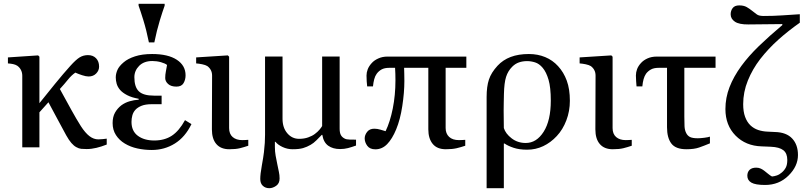

<svg xmlns="http://www.w3.org/2000/svg" viewBox="-20 -781 4261 1018"><path d="M545.9 -14.6Q517.6 -3.4 491.2 2.9Q464.8 9.3 439.5 9.3Q423.3 9.3 410.6 8.1Q397.9 6.8 384.3 -1Q371.6 -7.8 358.4 -22.9Q345.2 -38.1 331.1 -63.5Q307.6 -105.5 282 -154.5Q256.3 -203.6 236.8 -238.8L189 -185.5V0H98.1V-379.4Q98.1 -396 91.1 -409.9Q84 -423.8 71.3 -432.6Q62 -438.5 49.3 -441.2Q36.6 -443.8 22 -444.8V-476.6L182.1 -487.3L189 -480.5V-233.9Q228 -282.7 271.7 -336.4Q315.4 -390.1 352.5 -431.2Q382.3 -464.4 402.1 -476.6Q421.9 -488.8 446.3 -488.8Q473.1 -488.8 489.3 -472.2Q505.4 -455.6 505.4 -427.7Q505.4 -407.2 490 -391.4Q474.6 -375.5 449.7 -375.5Q436 -375.5 415.8 -382.1Q395.5 -388.7 379.4 -396Q358.9 -381.8 340.8 -359.4Q322.8 -336.9 297.4 -309.1Q333 -244.1 359.1 -196.8Q385.3 -149.4 408.7 -112.3Q431.6 -76.7 454.1 -59.3Q476.6 -42 501.5 -42Q511.2 -42 525.9 -43.5Q540.5 -44.9 545.9 -45.9Z M995.1 -123Q961.9 -54.2 907 -20Q852.1 14.2 784.7 14.2Q745.1 14.2 708.3 6.1Q671.4 -2 641.6 -20Q612.3 -37.6 594.7 -64.9Q577.1 -92.3 577.1 -128.4Q577.1 -161.1 589.8 -183.8Q602.5 -206.5 623.5 -222.7Q643.6 -237.3 667.5 -244.1Q691.4 -251 715.3 -252.4V-257.3Q678.7 -263.7 654.3 -276.4Q629.9 -289.1 616.7 -304.2Q603.5 -319.8 598.6 -336.9Q593.8 -354 593.8 -370.6Q593.8 -389.6 602.5 -409.9Q611.3 -430.2 635.7 -450.7Q657.7 -469.7 695.8 -482.2Q733.9 -494.6 786.6 -494.6Q871.1 -494.6 917.5 -464.1Q963.9 -433.6 963.9 -381.8Q963.9 -358.4 953.1 -340.1Q942.4 -321.8 915.5 -321.8Q886.7 -321.8 871.3 -335.7Q856 -349.6 856 -367.2Q856 -385.3 859.4 -401.9Q862.8 -418.5 865.7 -436.5Q856 -444.8 833.5 -451.2Q811 -457.5 787.6 -457.5Q743.2 -457.5 717.8 -431.9Q692.4 -406.2 692.4 -371.6Q692.4 -319.8 716.1 -296.9Q739.7 -273.9 796.4 -273.9H836.9V-228.5H784.2Q751.5 -228.5 730.7 -220.2Q710 -211.9 697.8 -198.7Q686 -185.5 681.6 -168.7Q677.2 -151.9 677.2 -134.8Q677.2 -85.9 710.9 -61Q744.6 -36.1 797.9 -36.1Q852.5 -36.1 891.1 -61.5Q929.7 -86.9 960.9 -144ZM853 -751Q842.3 -721.7 826.9 -671.1Q811.5 -620.6 798.3 -556.2H769.5Q756.3 -621.6 740.2 -673.6Q724.1 -725.6 714.8 -751V-760.7H853Z M1296.4 -8.3Q1273.4 -0.5 1251.7 4.9Q1230 10.3 1195.8 10.3Q1150.9 10.3 1127.2 -17.1Q1103.5 -44.4 1103.5 -95.2L1104.5 -380.4Q1104.5 -396.5 1097.9 -409.2Q1091.3 -421.9 1079.1 -430.7Q1069.8 -436.5 1052.2 -440.2Q1034.7 -443.8 1020 -444.8V-476.6L1188 -487.3L1194.8 -480.5V-102.1Q1194.8 -70.8 1213.6 -54.4Q1232.4 -38.1 1264.6 -38.1Q1272 -38.1 1280.3 -38.6Q1288.6 -39.1 1296.4 -39.6Z M1867.7 -9.3Q1844.7 -1 1825 4.2Q1805.2 9.3 1783.2 9.3Q1745.1 9.3 1720.2 -8.5Q1695.3 -26.4 1689 -65.9H1686Q1673.8 -53.2 1658 -37.4Q1642.1 -21.5 1627 -13.2Q1607.9 -2 1586.9 4.2Q1565.9 10.3 1531.7 10.3Q1503.4 10.3 1478.3 -1.5Q1453.1 -13.2 1440.4 -29.3H1437.5V-1Q1437.5 22.5 1441.4 44.2Q1445.3 65.9 1450.2 89.4Q1455.1 113.8 1458.7 130.4Q1462.4 147 1462.4 165.5Q1462.4 191.4 1444.3 204.1Q1426.3 216.8 1407.7 216.8Q1387.2 216.8 1373.5 204.1Q1359.9 191.4 1359.9 168Q1359.9 142.6 1368.2 96.9Q1376.5 51.3 1379.4 26.4Q1382.8 -2.4 1384 -23.4Q1385.3 -44.4 1385.3 -66.4V-481.4H1478V-150.9Q1478 -104 1503.2 -74.5Q1528.3 -44.9 1565.9 -44.9Q1592.8 -44.9 1614.5 -52.7Q1636.2 -60.5 1649.4 -70.8Q1664.6 -82 1674.3 -93.8Q1684.1 -105.5 1688 -112.8V-481.4H1780.8V-98.6Q1780.8 -77.6 1787.1 -65.4Q1793.5 -53.2 1808.1 -45.9Q1816.4 -41.5 1833.7 -41Q1851.1 -40.5 1867.7 -40.5Z M2024.4 -85.4Q2048.3 -134.8 2062.5 -205.6Q2076.7 -276.4 2076.7 -355.5Q2076.7 -370.1 2076.2 -389.2Q2075.7 -408.2 2074.7 -421.4H2044.4Q2018.6 -421.4 2002.9 -412.6Q1987.3 -403.8 1977.1 -389.6Q1968.8 -378.4 1964.1 -360.8Q1959.5 -343.3 1957.5 -322.8H1926.8Q1925.3 -336.4 1924.3 -349.9Q1923.3 -363.3 1923.3 -380.4Q1923.3 -397 1929.7 -413.6Q1936 -430.2 1950.7 -446.3Q1963.4 -460.9 1985.4 -470.9Q2007.3 -481 2034.2 -481H2452.6V-421.4H2342.8V-102.1Q2342.8 -72.8 2361.1 -55.4Q2379.4 -38.1 2413.6 -38.1Q2420.4 -38.1 2429.9 -38.6Q2439.5 -39.1 2446.8 -39.6V-8.3Q2423.8 -0.5 2400.9 4.9Q2377.9 10.3 2343.8 10.3Q2297.4 10.3 2274.2 -18.1Q2251 -46.4 2251 -95.2V-421.4H2122.6Q2123 -408.7 2123.5 -390.4Q2124 -372.1 2124 -351.1Q2124 -290.5 2113 -218.8Q2102.1 -147 2080.6 -95.2Q2059.6 -44.4 2032.7 -16.8Q2005.9 10.7 1970.2 10.7Q1940.9 10.7 1927.2 -8.1Q1913.6 -26.9 1913.6 -47.4Q1913.6 -64.9 1926.5 -81.8Q1939.5 -98.6 1964.8 -98.6Q1980.5 -98.6 1997.3 -93.5Q2014.2 -88.4 2024.4 -85.4Z M2939 -430.2Q2968.8 -397.9 2985.1 -353.3Q3001.5 -308.6 3001.5 -246.6Q3001.5 -191.9 2982.9 -143.1Q2964.4 -94.2 2932.1 -59.6Q2899.9 -24.9 2860.1 -6.1Q2820.3 12.7 2774.9 12.7Q2732.9 12.7 2702.6 2.4Q2672.4 -7.8 2655.3 -20H2651.4V216.8H2560.1V-267.1Q2560.1 -322.3 2572.3 -359.1Q2584.5 -396 2617.7 -432.1Q2646.5 -463.4 2687.7 -479Q2729 -494.6 2784.2 -494.6Q2831.1 -494.6 2870.6 -478.3Q2910.2 -461.9 2939 -430.2ZM2900.4 -247.6Q2900.4 -317.4 2888.4 -358.2Q2876.5 -398.9 2857.4 -421.4Q2838.9 -443.4 2817.1 -450.2Q2795.4 -457 2774.9 -457Q2751.5 -457 2731.7 -450.2Q2711.9 -443.4 2695.8 -427.2Q2673.3 -404.8 2663.3 -373.5Q2653.3 -342.3 2651.9 -282.2Q2651.4 -255.4 2650.9 -234.9Q2650.4 -214.4 2650.4 -194.3Q2650.4 -167.5 2650.9 -147.5Q2651.4 -127.4 2651.4 -102.1Q2660.6 -72.3 2692.6 -47.6Q2724.6 -22.9 2767.6 -22.9Q2824.7 -22.9 2862.5 -82.5Q2900.4 -142.1 2900.4 -247.6Z M3329.6 -8.3Q3306.6 -0.5 3284.9 4.9Q3263.2 10.3 3229 10.3Q3184.1 10.3 3160.4 -17.1Q3136.7 -44.4 3136.7 -95.2L3137.7 -380.4Q3137.7 -396.5 3131.1 -409.2Q3124.5 -421.9 3112.3 -430.7Q3103 -436.5 3085.4 -440.2Q3067.9 -443.8 3053.2 -444.8V-476.6L3221.2 -487.3L3228 -480.5V-102.1Q3228 -70.8 3246.8 -54.4Q3265.6 -38.1 3297.9 -38.1Q3305.2 -38.1 3313.5 -38.6Q3321.8 -39.1 3329.6 -39.6Z M3773.9 -421.4H3608.4V-162.6Q3608.4 -132.3 3609.4 -111.8Q3610.4 -91.3 3617.7 -76.7Q3624.5 -62 3637.9 -54.9Q3651.4 -47.9 3679.7 -47.9Q3692.9 -47.9 3713.9 -50.5Q3734.9 -53.2 3744.1 -56.6V-21Q3712.4 -7.8 3686.5 1.2Q3660.6 10.3 3619.6 10.3Q3562.5 10.3 3539.6 -20Q3516.6 -50.3 3516.6 -106.4V-421.4H3472.7Q3446.8 -421.4 3431.2 -412.6Q3415.5 -403.8 3405.3 -390.1Q3397 -377.9 3392.3 -361.1Q3387.7 -344.2 3385.7 -322.8H3355Q3354 -334 3352.8 -350.3Q3351.6 -366.7 3351.6 -380.4Q3351.6 -397.5 3357.9 -414.6Q3364.3 -431.6 3378.9 -447.3Q3392.1 -461.9 3413.3 -471.4Q3434.6 -481 3462.4 -481H3773.9Z M4220.7 -660.6Q4158.2 -616.7 4106 -569.8Q4053.7 -522.9 4010.7 -467.8Q3969.7 -414.6 3945.1 -353.8Q3920.4 -293 3920.4 -228.5Q3920.4 -189.5 3930.4 -161.9Q3940.4 -134.3 3958.5 -116.7Q3976.6 -99.6 4000 -91.8Q4023.4 -84 4050.3 -83Q4060.5 -83 4070.6 -82Q4080.6 -81.1 4088.9 -81.1Q4149.4 -79.6 4180.2 -46.6Q4210.9 -13.7 4210.9 41Q4210.9 100.6 4160.6 150.1Q4110.4 199.7 4036.6 199.7Q3985.4 199.7 3963.9 187.3Q3942.4 174.8 3942.4 150.9Q3942.4 131.3 3954.3 119.6Q3966.3 107.9 3989.7 107.9Q4003.4 107.9 4014.4 113.3Q4025.4 118.7 4033.7 125.5Q4041.5 131.3 4052.5 140.6Q4063.5 149.9 4073.2 154.8Q4085 153.8 4098.9 149.2Q4112.8 144.5 4125.5 133.3Q4138.7 122.1 4146.5 107.2Q4154.3 92.3 4154.3 66.9Q4154.3 31.7 4133.3 15.4Q4112.3 -1 4067.4 -2.9Q4052.2 -3.4 4044.4 -3.9Q4036.6 -4.4 4018.6 -4.9Q3934.1 -7.3 3880.1 -62Q3826.2 -116.7 3826.2 -202.6Q3826.2 -262.7 3847.9 -318.8Q3869.6 -375 3910.6 -431.2Q3949.2 -483.9 4003.4 -536.4Q4057.6 -588.9 4127.9 -647.9V-653.3L3948.2 -651.4Q3898.9 -650.9 3876.5 -666Q3854 -681.2 3854 -705.1Q3854 -724.1 3864.7 -738.3Q3875.5 -752.4 3899.4 -752.4Q3923.3 -752.4 3938.7 -743.7Q3954.1 -734.9 3967.3 -724.1Q3981.9 -712.4 3993.2 -704.3Q4004.4 -696.3 4028.8 -696.3Q4081.5 -696.3 4127.9 -699.5Q4174.3 -702.6 4220.7 -705.6Z"/></svg>

Font: UniBurma_GGSerif
Style: Book
Weight: 400
Designer: Victor San Kho Lin (for Burmese only and related typography optimization with it)
Foundry: http://www.unimm.org
Version: 2.0